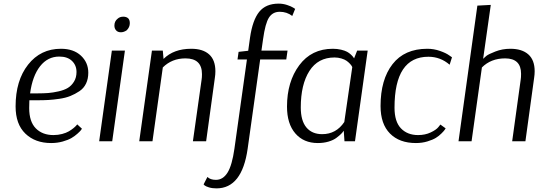

<svg xmlns="http://www.w3.org/2000/svg" viewBox="-20 -779 2985 1059"><path d="M432 -69Q430 -66 426 -60.5Q422 -55 407 -41.5Q392 -28 374 -17.5Q356 -7 326 1.5Q296 10 262 10Q174 10 120 -42Q66 -94 66 -192Q66 -335 135 -422.5Q204 -510 316 -510Q386 -510 426.5 -472Q467 -434 467 -378Q467 -344 454.5 -318Q442 -292 418 -276Q394 -260 368 -249.5Q342 -239 307.5 -234Q273 -229 246.5 -227.5Q220 -226 187 -226H142Q141 -212 141 -183Q141 -108 177.5 -71Q214 -34 275 -34Q300 -34 322.5 -40Q345 -46 359.5 -54.5Q374 -63 385 -72Q396 -81 401 -87L406 -93ZM307 -467Q243 -467 201 -413.5Q159 -360 146 -264H189Q221 -264 246.5 -266Q272 -268 303 -275Q334 -282 354 -294Q374 -306 388 -328.5Q402 -351 402 -382Q402 -419 377 -443Q352 -467 307 -467Z M629 -676Q641 -687 660 -687Q678 -687 688 -677Q696 -668 696 -651Q696 -629 679 -612Q663 -601 647 -601Q629 -601 620 -612Q611 -622 611 -638Q611 -662 629 -676ZM599 0H527L597 -500H669Z M818 -500H878L882 -454Q938 -510 1035 -510Q1099 -510 1133.5 -479Q1168 -448 1168 -386Q1168 -368 1165 -349L1117 0H1044L1092 -340Q1094 -351 1094 -370Q1094 -457 1003 -457Q928 -457 878 -407L821 0H748Z M1342 -451H1290L1296 -493L1349 -499L1359 -571Q1373 -668 1409.5 -713.5Q1446 -759 1517 -759Q1541 -759 1563.5 -751.5Q1586 -744 1597 -737L1608 -730L1592 -691Q1562 -714 1523 -714Q1484 -714 1463.5 -682Q1443 -650 1431 -563L1422 -500H1566L1559 -451H1415L1346 41Q1315 260 1174 260Q1150 260 1132.5 254.5Q1115 249 1109 244L1103 238L1124 197Q1140 213 1171 213Q1210 213 1235 173Q1260 133 1273 41Z M1938 0H1880L1876 -58Q1870 -49 1861.5 -40.5Q1853 -32 1836 -19Q1819 -6 1792 2Q1765 10 1733 10Q1655 10 1609 -43Q1563 -96 1563 -191Q1563 -328 1630.5 -419Q1698 -510 1816 -510Q1840 -510 1861 -505Q1882 -500 1894 -493.5Q1906 -487 1915.5 -478Q1925 -469 1928 -464.5Q1931 -460 1933 -457L1950 -500H2008ZM1757 -39Q1834 -39 1879 -106L1923 -409Q1922 -411 1919.5 -415.5Q1917 -420 1909 -428.5Q1901 -437 1891 -444Q1881 -451 1863 -456.5Q1845 -462 1825 -462Q1734 -462 1686.5 -387.5Q1639 -313 1639 -186Q1639 -113 1670 -76Q1701 -39 1757 -39Z M2460 -422Q2409 -466 2343 -466Q2156 -466 2156 -185Q2156 -108 2191.5 -71Q2227 -34 2286 -34Q2325 -34 2355.5 -48.5Q2386 -63 2398 -78L2409 -92L2438 -71Q2436 -68 2432.5 -62.5Q2429 -57 2415 -43Q2401 -29 2384 -18.5Q2367 -8 2337.5 1Q2308 10 2274 10Q2183 10 2131 -42.5Q2079 -95 2079 -194Q2079 -340 2145 -425Q2211 -510 2337 -510Q2373 -510 2407 -498Q2441 -486 2457 -474L2473 -463Z M2613 -748 2687 -752 2645 -456H2647Q2652 -462 2663 -471Q2674 -480 2712.5 -495Q2751 -510 2795 -510Q2859 -510 2894 -479Q2929 -448 2929 -386Q2929 -368 2926 -349L2878 0H2805L2852 -340Q2854 -351 2854 -372Q2854 -457 2766 -457Q2688 -457 2638 -407L2581 0H2509Z"/></svg>

Font: Arsenal
Style: Italic
Weight: 400
Italic angle: -9.10001°
Designer: Andrij Shevchenko
Foundry: Stairsfor
Version: Version 2.001;PS 002.001;hotconv 1.0.88;makeotf.lib2.5.64775